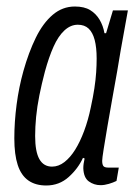

<svg xmlns="http://www.w3.org/2000/svg" viewBox="-20 -558 422 590"><path d="M122 12Q89 12 67 -3.5Q45 -19 34.5 -51Q24 -83 24 -133Q24 -183 31 -236.5Q38 -290 52 -340Q68 -397 90 -442Q112 -487 142 -512.5Q172 -538 210 -538Q239 -538 257 -527Q275 -516 286 -497.5Q297 -479 301 -456H306L327 -526H373L351 -404Q347 -378 340 -338.5Q333 -299 325 -254.5Q317 -210 310 -169Q303 -128 298.5 -99.5Q294 -71 294 -64Q294 -53 297.5 -48Q301 -43 313 -43H345L338 -2Q328 3 314.5 7Q301 11 289 11Q269 11 253 -0.5Q237 -12 236 -41Q236 -48 237 -55Q238 -62 240 -71L235 -73Q220 -40 191 -14Q162 12 122 12ZM140 -46Q160 -46 178 -60Q196 -74 211 -98Q226 -122 238.5 -155.5Q251 -189 259 -228Q266 -260 270 -286.5Q274 -313 275.5 -335.5Q277 -358 277 -378Q277 -412 271 -435Q265 -458 252.5 -470Q240 -482 219 -482Q197 -482 178 -464.5Q159 -447 144.5 -414.5Q130 -382 118 -338Q108 -300 101 -265Q94 -230 91 -199Q88 -168 88 -140Q88 -92 101 -69Q114 -46 140 -46Z"/></svg>

Font: Archivo ExtraCondensed Light
Style: Italic
Weight: 300
Width: 2
Italic angle: -10°
Designer: Hector Gatti
Foundry: Omnibus-Type
Version: Version 2.001